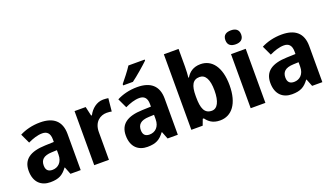

<svg xmlns="http://www.w3.org/2000/svg" viewBox="-69 -1290 3139 1815"><g transform="rotate(-20 1500.0 -382.5)"><path d="M295 -555C215 -555 145 -536 89 -507L134 -411C182 -434 232 -451 279 -451C326 -451 355 -425 355 -363V-337L267 -334C115 -329 38 -275 38 -161C38 -44 106 10 196 10C282 10 323 -15 367 -74H371L400 0H503V-364C503 -493 428 -555 295 -555ZM356 -254V-209C356 -133 310 -93 254 -93C215 -93 189 -111 189 -160C189 -214 218 -249 304 -252Z M929 -554C864 -554 809 -508 780 -451H772L751 -544H639V0H787V-279C787 -383 855 -425 917 -425C938 -425 957 -423 968 -420L981 -550C969 -552 946 -554 929 -554Z M1429 -775H1265C1237 -730 1184 -665 1154 -628V-615H1252C1301 -650 1391 -728 1429 -765ZM1272 -555C1192 -555 1122 -536 1066 -507L1111 -411C1159 -434 1209 -451 1256 -451C1303 -451 1332 -425 1332 -363V-337L1244 -334C1092 -329 1015 -275 1015 -161C1015 -44 1083 10 1173 10C1259 10 1300 -15 1344 -74H1348L1377 0H1480V-364C1480 -493 1405 -555 1272 -555ZM1333 -254V-209C1333 -133 1287 -93 1231 -93C1192 -93 1166 -111 1166 -160C1166 -214 1195 -249 1281 -252Z M1764 -760H1616V0H1730L1753 -61H1764C1791 -24 1829 10 1904 10C2020 10 2100 -87 2100 -273C2100 -458 2021 -554 1908 -554C1834 -554 1791 -518 1764 -473H1758C1761 -495 1764 -540 1764 -582ZM1859 -443C1917 -443 1949 -386 1949 -275C1949 -164 1917 -103 1861 -103C1787 -103 1764 -163 1764 -274V-288C1764 -392 1790 -443 1859 -443Z M2288 -756C2243 -756 2208 -739 2208 -686C2208 -634 2243 -616 2288 -616C2331 -616 2367 -634 2367 -686C2367 -739 2331 -756 2288 -756ZM2361 -544H2213V0H2361Z M2726 -555C2646 -555 2576 -536 2520 -507L2565 -411C2613 -434 2663 -451 2710 -451C2757 -451 2786 -425 2786 -363V-337L2698 -334C2546 -329 2469 -275 2469 -161C2469 -44 2537 10 2627 10C2713 10 2754 -15 2798 -74H2802L2831 0H2934V-364C2934 -493 2859 -555 2726 -555ZM2787 -254V-209C2787 -133 2741 -93 2685 -93C2646 -93 2620 -111 2620 -160C2620 -214 2649 -249 2735 -252Z"/></g></svg>

Font: Noto Sans Display
Style: Bold
Weight: 700
Designer: Monotype Design Team
Foundry: Monotype Imaging Inc.
Version: Version 1.900